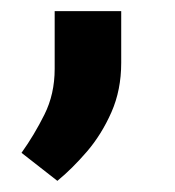

<svg xmlns="http://www.w3.org/2000/svg" viewBox="-20 -132 317 348"><path d="M79.1 -7.3V-111.8H199.7V-18.1Q199.7 31.2 181.9 71.5Q164.1 111.8 137.5 142.8Q110.8 173.8 84 195.8L19 145Q42 112.8 60.5 75.7Q79.1 38.6 79.1 -7.3Z"/></svg>

Font: Vazirmatn FD NL ExtraBold
Style: Regular
Weight: 800
Designer: Saber Rastikerdar
Foundry: Saber Rastikerdar
Version: Version 33.003